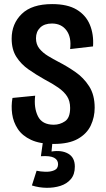

<svg xmlns="http://www.w3.org/2000/svg" viewBox="-20 -691 516 939"><path d="M242 13Q175 13 132 -7Q89 -27 67 -60.5Q45 -94 39.5 -133.5Q34 -173 41 -212L152 -223Q145 -164 165.5 -122.5Q186 -81 243 -81Q273 -81 298 -98Q323 -115 323 -163Q323 -197 308 -220Q293 -243 265 -262.5Q237 -282 197 -303Q156 -326 119.5 -351.5Q83 -377 60 -413Q37 -449 37 -502Q37 -575 86.5 -623Q136 -671 235 -671Q310 -671 355 -644Q400 -617 419.5 -570Q439 -523 435 -464L323 -451Q330 -509 305 -542.5Q280 -576 234 -576Q197 -576 176.5 -556Q156 -536 156 -504Q156 -474 172.5 -453.5Q189 -433 214.5 -417.5Q240 -402 267 -388Q308 -367 348.5 -339Q389 -311 416 -269Q443 -227 443 -164Q443 -118 424 -77.5Q405 -37 361 -12Q317 13 242 13ZM136 216 159 144Q176 148 201 149Q226 150 245 142Q264 134 264 112Q264 91 244.5 80.5Q225 70 180 73L192 -12H238L232 50Q281 42 313.5 60.5Q346 79 346 124Q346 162 326.5 185Q307 208 275.5 218Q244 228 207.5 227.5Q171 227 136 216Z"/></svg>

Font: Bricolage Grotesque 10pt Condensed SemiBold
Style: Regular
Weight: 600
Width: 3
Designer: Mathieu Triay
Foundry: Atelier Triay
Version: Version 1.000; ttfautohint (v1.8.4.7-5d5b);gftools[0.9.32]